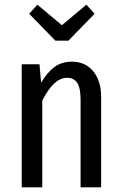

<svg xmlns="http://www.w3.org/2000/svg" viewBox="-20 -802 522 822"><path d="M413 -387V0H325V-375Q325 -426 310.5 -447.5Q296 -469 267 -469Q210 -469 161 -371V0H73V-527H149L156 -448Q182 -492 213 -515Q244 -538 288 -538Q345 -538 379 -497Q413 -456 413 -387ZM350 -782 385 -743 273 -628H217L105 -743L140 -782L245 -694Z"/></svg>

Font: Fira Sans Extra Condensed
Style: Regular
Weight: 400
Width: 1
Designer: Carrois Corporate & Edenspiekermann AG
Foundry: Carrois Corporate GbR & Edenspiekermann AG
Version: Version 4.203